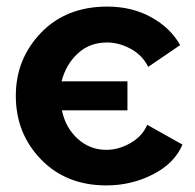

<svg xmlns="http://www.w3.org/2000/svg" viewBox="-20 -554 592 583"><path d="M303 9Q181 9 104.5 -70Q28 -149 28 -263Q28 -375 104.5 -454.5Q181 -534 306 -534Q381 -534 439.5 -501.5Q498 -469 527 -417L430 -351Q412 -387 376.5 -406Q341 -425 305 -425Q252 -425 216 -391.5Q180 -358 167 -307H367V-219H168Q179 -166 216 -132.5Q253 -99 303 -99Q340 -99 376 -119.5Q412 -140 427 -175L534 -115Q510 -58 444.5 -24.5Q379 9 303 9Z"/></svg>

Font: Raleway
Style: Bold
Weight: 700
Designer: Matt McInerney, Pablo Impallari, Rodrigo Fuenzalida
Foundry: Matt McInerney, Pablo Impallari, Rodrigo Fuenzalida
Version: Version 3.000